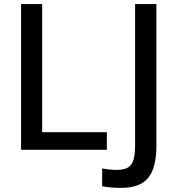

<svg xmlns="http://www.w3.org/2000/svg" viewBox="-20 -732 867 938"><path d="M83 0V-712H186V-86H502V0ZM479 91Q518 98 551 98Q602 98 621 72Q640 46 640 -20V-712H744V-19Q744 88 704 137Q664 186 570 186Q524 186 479 178Z"/></svg>

Font: Muli SemiBold
Style: Regular
Weight: 600
Designer: Vernon Adams
Foundry: Vernon Adams
Version: Version 2.000